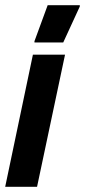

<svg xmlns="http://www.w3.org/2000/svg" viewBox="-41 -721 328 741"><path d="M-21 0 86 -510H210L102 0ZM92 -557V-562L143 -701H267V-696L203 -557Z"/></svg>

Font: Saira UltraCondensed Black
Style: Italic
Weight: 900
Width: 1
Italic angle: -12°
Designer: Hector Gatti with collaboration of the Omnibus-Type team
Foundry: Omnibus-Type
Version: Version 1.101